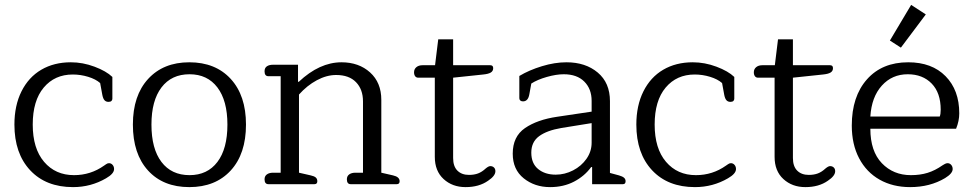

<svg xmlns="http://www.w3.org/2000/svg" viewBox="-20 -754 3985 786"><path d="M39 -244Q39 -322 68 -380Q97 -438 149 -468.5Q201 -499 270 -499Q319 -499 367 -481Q415 -463 440 -439V-350Q440 -344 436 -340.5Q432 -337 424 -337Q414 -337 408 -343.5Q402 -350 399 -365L390 -414Q372 -430 341 -439.5Q310 -449 278 -449Q204 -449 159 -395.5Q114 -342 114 -244Q114 -146 160.5 -91.5Q207 -37 283 -37Q351 -37 406 -76Q408 -77 414 -81.5Q420 -86 426 -86Q435 -86 441 -79Q447 -72 447 -62Q447 -43 414 -24Q352 12 279 12Q168 12 103.5 -57Q39 -126 39 -244Z M524 -244Q524 -363 586.5 -431Q649 -499 755 -499Q862 -499 924.5 -431Q987 -363 987 -244Q987 -124 924.5 -56Q862 12 755 12Q648 12 586 -56Q524 -124 524 -244ZM911 -244Q911 -342 870 -396Q829 -450 756 -450Q682 -450 641 -396Q600 -342 600 -244Q600 -145 641 -91Q682 -37 756 -37Q829 -37 870 -91Q911 -145 911 -244Z M1063 -20Q1063 -33 1072.5 -40Q1082 -47 1098 -47H1129V-442H1079Q1063 -442 1063 -462Q1063 -476 1072.5 -482.5Q1082 -489 1098 -489H1200V-419H1203Q1288 -499 1378 -499Q1449 -499 1495 -457.5Q1541 -416 1541 -345V-47L1589 -36Q1616 -30 1616 -12Q1616 0 1604 0H1416Q1400 0 1400 -20Q1400 -33 1409.5 -40Q1419 -47 1435 -47H1466V-339Q1466 -388 1437.5 -417.5Q1409 -447 1356 -447Q1317 -447 1277 -425.5Q1237 -404 1204 -367V-47L1252 -36Q1266 -33 1272.5 -27.5Q1279 -22 1279 -12Q1279 0 1267 0H1079Q1063 0 1063 -20Z M1760 -112V-436H1692Q1684 -436 1679.5 -442Q1675 -448 1675 -458Q1675 -471 1684.5 -479Q1694 -487 1710 -487H1761L1774 -593H1835V-487H1987Q1999 -487 1999 -475Q1999 -463 1989 -457Q1979 -451 1958 -449L1835 -436V-107Q1835 -73 1852.5 -55.5Q1870 -38 1900 -38Q1921 -38 1937 -44Q1953 -50 1968 -64Q1980 -74 1987 -74Q1996 -74 2002 -68.5Q2008 -63 2008 -53Q2008 -34 1978 -14Q1941 12 1886 12Q1832 12 1796 -21Q1760 -54 1760 -112Z M2079 -125Q2079 -195 2129 -229.5Q2179 -264 2261 -276L2402 -297V-341Q2402 -390 2372 -420Q2342 -450 2288 -450Q2257 -450 2218.5 -439Q2180 -428 2155 -412L2147 -368Q2142 -339 2121 -339Q2114 -339 2110 -342.5Q2106 -346 2106 -352V-443Q2146 -467 2198.5 -483Q2251 -499 2299 -499Q2377 -499 2427 -457Q2477 -415 2477 -340V-46L2514 -36Q2528 -32 2534.5 -26.5Q2541 -21 2541 -12Q2541 0 2530 0H2404V-70H2400Q2373 -33 2330 -10.5Q2287 12 2232 12Q2169 12 2124 -24Q2079 -60 2079 -125ZM2402 -170V-250L2278 -230Q2219 -220 2187 -196.5Q2155 -173 2155 -129Q2155 -85 2183 -62Q2211 -39 2255 -39Q2292 -39 2326 -56.5Q2360 -74 2381 -104Q2402 -134 2402 -170Z M2585 -244Q2585 -322 2614 -380Q2643 -438 2695 -468.5Q2747 -499 2816 -499Q2865 -499 2913 -481Q2961 -463 2986 -439V-350Q2986 -344 2982 -340.5Q2978 -337 2970 -337Q2960 -337 2954 -343.5Q2948 -350 2945 -365L2936 -414Q2918 -430 2887 -439.5Q2856 -449 2824 -449Q2750 -449 2705 -395.5Q2660 -342 2660 -244Q2660 -146 2706.5 -91.5Q2753 -37 2829 -37Q2897 -37 2952 -76Q2954 -77 2960 -81.5Q2966 -86 2972 -86Q2981 -86 2987 -79Q2993 -72 2993 -62Q2993 -43 2960 -24Q2898 12 2825 12Q2714 12 2649.5 -57Q2585 -126 2585 -244Z M3151 -112V-436H3083Q3075 -436 3070.5 -442Q3066 -448 3066 -458Q3066 -471 3075.5 -479Q3085 -487 3101 -487H3152L3165 -593H3226V-487H3378Q3390 -487 3390 -475Q3390 -463 3380 -457Q3370 -451 3349 -449L3226 -436V-107Q3226 -73 3243.5 -55.5Q3261 -38 3291 -38Q3312 -38 3328 -44Q3344 -50 3359 -64Q3371 -74 3378 -74Q3387 -74 3393 -68.5Q3399 -63 3399 -53Q3399 -34 3369 -14Q3332 12 3277 12Q3223 12 3187 -21Q3151 -54 3151 -112Z M3623 -588 3710 -734 3770 -695 3668 -559ZM3467 -240Q3467 -359 3529 -429Q3591 -499 3698 -499Q3795 -499 3851 -442Q3907 -385 3907 -290Q3907 -259 3894 -227H3543Q3543 -135 3590 -86Q3637 -37 3709 -37Q3747 -37 3777.5 -46.5Q3808 -56 3838 -77Q3840 -78 3846.5 -82Q3853 -86 3859 -86Q3868 -86 3874 -79Q3880 -72 3880 -62Q3880 -44 3849 -25Q3787 12 3706 12Q3635 12 3581 -18.5Q3527 -49 3497 -106Q3467 -163 3467 -240ZM3827 -277Q3831 -286 3831 -305Q3831 -374 3794 -412Q3757 -450 3696 -450Q3632 -450 3590 -403.5Q3548 -357 3543 -277Z"/></svg>

Font: Maitree
Style: Regular
Weight: 400
Designer: CadsonDemak Team
Foundry: CadsonDemak
Version: Version 1.000